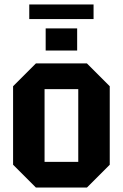

<svg xmlns="http://www.w3.org/2000/svg" viewBox="-20 -846 554 866"><path d="M39 -103V-457L142 -560H372L475 -457V-103L372 0H142ZM181 -116H333V-444H181ZM186 -618V-718H328V-618ZM112 -760V-826H402V-760Z"/></svg>

Font: Tektur SemiCondensed SemiBold
Style: Regular
Weight: 600
Width: 4
Designer: Adam Jagosz
Foundry: Adam Jagosz
Version: Version 1.005;gftools[0.9.30]